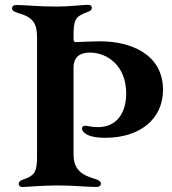

<svg xmlns="http://www.w3.org/2000/svg" viewBox="-20 -754 701 781"><path d="M408.4 -193.5C552.2 -193.5 643.1 -272.4 643.1 -388.1C643.1 -533 513.1 -585.9 387.8 -585.9C358.7 -585.9 318.2 -583.8 286.2 -582.7C281.2 -584.2 279.1 -587.7 279.1 -594.1V-605.1C279.1 -672.2 284.4 -686.8 336.6 -705.3C348 -709.2 353.7 -714.8 353.7 -722.3C353.7 -729.4 348.7 -734.4 338.8 -734.4C316.1 -734.4 263.8 -727.3 211.3 -727.3C128.6 -727.3 87 -733.7 46.5 -733.7C34.1 -733.7 29.1 -728 29.1 -720.2C29.1 -711.6 35.9 -706.3 56.1 -700.3C113.3 -683.6 130.7 -660.2 130.7 -603V-121.4C130.7 -58.6 124.6 -40.1 73.2 -23.4C61.4 -19.5 56.1 -13.8 56.1 -6C56.1 1.4 61.1 6.7 71.4 6.7C92 6.7 145.6 0.4 211.6 0.4C290.8 0.4 323.5 6.4 370.7 6.4C385.7 6.4 390.3 0.4 390.3 -7.1C390.3 -15.6 383.9 -21 365.8 -26.3C314.3 -41.9 279.1 -62.1 279.1 -126.4V-478.3C279.1 -535.2 322.4 -540.1 346.6 -540.1C413.7 -540.1 493.3 -489 493.3 -373.9C493.3 -297.9 457.7 -236.9 377.8 -236.9C349.4 -236.9 337.4 -242.5 326.7 -242.5C316.4 -242.5 313.6 -236.9 313.6 -230.8C313.6 -221.9 325.3 -193.5 408.4 -193.5Z"/></svg>

Font: Margiela Serif Semibold
Style: Regular
Weight: 600
Designer: Andreas Faust, Stefan Endress
Version: Version 1.002;FEAKit 1.0